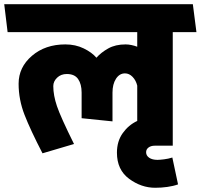

<svg xmlns="http://www.w3.org/2000/svg" viewBox="-31 -700 949 908"><path d="M714 56Q724 56 744.5 53.5Q765 51 784 45L811 172Q789 180 760.5 184Q732 188 703 188Q637 188 579.5 145.5Q522 103 522 22Q522 -32 549.5 -70.5Q577 -109 618 -128V-295Q612 -320 596 -336.5Q580 -353 560 -353Q534 -353 517.5 -327.5Q501 -302 501 -262V-126L355 -141V-262Q355 -302 338.5 -326Q322 -350 285 -350Q257 -350 239 -332.5Q221 -315 221 -293Q221 -249 238.5 -197.5Q256 -146 319 -19L170 25Q113 -85 85 -157Q57 -229 57 -304Q57 -382 120 -436Q183 -490 278 -490Q326 -490 365 -471Q404 -452 425 -427Q447 -452 481 -471Q515 -490 563 -490Q576 -490 590.5 -487Q605 -484 618 -479V-548H5L-11 -680H881L898 -548H786V-11H701Q683 -11 671.5 -2.5Q660 6 660 20Q660 36 674.5 46Q689 56 714 56Z"/></svg>

Font: Palanquin Dark SemiBold
Style: Regular
Weight: 600
Designer: Pria Ravichandran
Version: Version 1.001